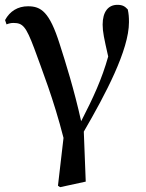

<svg xmlns="http://www.w3.org/2000/svg" viewBox="-20 -563 604 795"><path d="M220 206 229 212 335 189 327 -18C417 -173 514 -356 514 -471C514 -492 513 -506 509 -524C497 -537 487 -543 466 -543C428 -543 405 -514 405 -461C405 -431 411 -404 428 -329C402 -236 366 -158 316 -61C287 -192 252 -303 227 -381C185 -514 150 -537 96 -537C54 -537 21 -517 1 -480L7 -462C17 -466 26 -468 35 -468C74 -468 87 -455 122 -362C153 -276 202 -153 243 8Z"/></svg>

Font: Noto Serif JP SemiBold
Style: Regular
Weight: 600
Designer: Ryoko NISHIZUKA 西塚涼子 (kana & ideographs); Frank Grießhammer (Latin, Greek & Cyrillic); Wenlong ZHANG 张文龙 (bopomofo); San
Foundry: Adobe
Version: Version 2.001;hotconv 1.1.0;makeotfexe 2.6.0